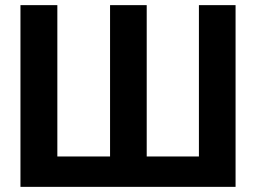

<svg xmlns="http://www.w3.org/2000/svg" viewBox="-20 -727 996 747"><path d="M203.1 -707V-118.2H408.2V-707H550.8V-118.2H753.9V-707H896.5V0H59.6V-707Z"/></svg>

Font: Pretendard JP
Style: Bold
Weight: 700
Designer: Base glyphs from Inter by Rasmus Andersson; Hangeul glyphs from Noto Sans CJK(Source Han Sans) by Jang Soo-young and Kan
Foundry: Kil Hyung-jin
Version: Version 1.309